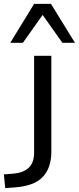

<svg xmlns="http://www.w3.org/2000/svg" viewBox="-86 -778 407 991"><path d="M-59 193 -66 122 -14 118Q36 113 63 87Q90 61 90 10V-490H179V4Q179 46 168 79Q157 112 134.5 135.5Q112 159 77 172Q42 185 -6 189ZM-33 -557 90 -758H177L301 -557H236L134 -701L32 -557Z"/></svg>

Font: Nunito Sans 10pt SemiExpanded
Style: Regular
Weight: 400
Width: 6
Designer: Vernon Adams
Foundry: Vernon Adams
Version: Version 3.101;gftools[0.9.27]